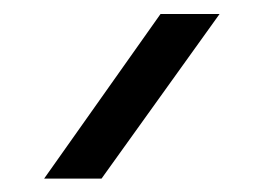

<svg xmlns="http://www.w3.org/2000/svg" viewBox="-20 -701 382 278"><path d="M127 -442.4H43.9L212.4 -680.7H297.9Z"/></svg>

Font: Squarish Sans CT
Style: Regular
Weight: 400
Version: Version 0.9